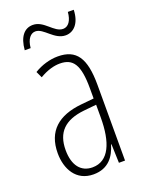

<svg xmlns="http://www.w3.org/2000/svg" viewBox="-137 -778 651 856"><g transform="rotate(-20 188.0 -350.0)"><path d="M56 -615H84C88 -658 107 -678 129 -678C168 -678 197 -615 251 -615C289 -615 321 -646 323 -710H295C292 -670 275 -646 250 -646C207 -646 181 -709 128 -709C88 -709 61 -678 56 -615ZM184 -539C147 -539 106 -527 72 -506L86 -476C123 -498 156 -506 182 -506C245 -506 271 -468 271 -356V-308L210 -302C100 -291 37 -238 37 -133C37 -59 73 10 156 10C228 10 259 -38 274 -89H276L279 0H308V-359C308 -487 272 -539 184 -539ZM212 -272 272 -278V-218C272 -100 240 -21 162 -21C108 -21 75 -61 75 -134C75 -218 119 -262 212 -272Z"/></g></svg>

Font: Noto Sans Devanagari UI ExtraCondensed ExtraLight
Style: Regular
Weight: 200
Width: 2
Designer: Jelle Bosma - Monotype Design Team
Foundry: Monotype Imaging Inc.
Version: Version 2.004